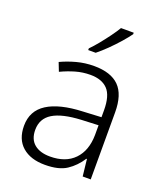

<svg xmlns="http://www.w3.org/2000/svg" viewBox="-142 -860 820 964"><g transform="rotate(20 268.0 -378.0)"><path d="M276 -541Q366 -541 410 -497Q454 -453 454 -358V0H411L401 -90H398Q369 -45 327.5 -17.5Q286 10 212 10Q135 10 91 -28.5Q47 -67 47 -139Q47 -219 112 -260.5Q177 -302 301 -307L398 -312V-349Q398 -427 366.5 -460Q335 -493 274 -493Q233 -493 195 -482Q157 -471 119 -453L101 -499Q139 -517 183.5 -529Q228 -541 276 -541ZM308 -265Q206 -260 156.5 -229.5Q107 -199 107 -139Q107 -89 137.5 -63.5Q168 -38 222 -38Q305 -38 351 -85.5Q397 -133 398 -217V-269ZM405 -758Q390 -737 365.5 -709Q341 -681 313 -653.5Q285 -626 260 -606H220V-615Q239 -634 261 -661Q283 -688 303.5 -716Q324 -744 337 -766H405Z"/></g></svg>

Font: Noto Sans Canadian Aboriginal Light
Style: Regular
Weight: 300
Designer: Monotype Design Team, Typotheque's Kevin King
Foundry: Monotype Imaging Inc.
Version: Version 2.004; ttfautohint (v1.8.4.7-5d5b)